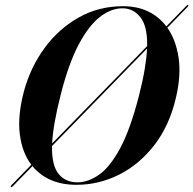

<svg xmlns="http://www.w3.org/2000/svg" viewBox="-20 -736 780 775"><path d="M24.5 19Q21.5 16 25.5 12L106.5 -71Q69.5 -119 60 -193.8Q50.5 -268.5 76.5 -367Q103 -465 160.5 -543Q218 -621 298.8 -666Q379.5 -711 476.5 -711Q588.5 -711 651.5 -629.5L733.5 -713.5Q737 -717 739.5 -715Q742 -713 738 -709L655.5 -624Q690 -575.5 700.8 -503.5Q711.5 -431.5 690 -341Q664 -229.5 603.5 -151Q543 -72.5 461 -31.2Q379 10 288.5 10Q173.5 10 111 -65.5L30.5 17Q27 20.5 24.5 19ZM225.5 -355.5Q209 -290.5 200.5 -241.5Q192 -192.5 190.5 -157L574 -550Q574 -553 574 -556Q574.5 -632 546 -667.2Q517.5 -702.5 474 -702.5Q428.5 -702.5 383.2 -667.5Q338 -632.5 297.5 -556Q257 -479.5 225.5 -355.5ZM292.5 0Q335.5 0 379.5 -30.5Q423.5 -61 464.8 -137.2Q506 -213.5 541 -350Q556.5 -410.5 564.2 -457.5Q572 -504.5 573.5 -540L190 -146.5Q190 -143.5 190 -140.5Q189.5 -66.5 217.2 -33.2Q245 0 292.5 0Z"/></svg>

Font: Fraunces 144pt S000 SemiBold
Style: Italic
Weight: 600
Italic angle: -16°
Version: Version 1.000; ttfautohint (v1.8.3)